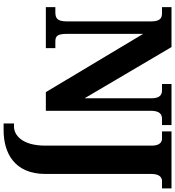

<svg xmlns="http://www.w3.org/2000/svg" viewBox="28 -782 994 1091"><g transform="rotate(90 525.5 -237.0)"><path d="M682 240H721C844 240 969 183 969 2V-601C969 -646 989 -660 1009 -660H1051V-714H727V-660H769C788 -660 808 -646 808 -603V3C808 135 748 181 700 181H682ZM21 0H254V-54H218C188 -54 173 -62 173 -118V-553L504 0H610V-596C610 -646 629 -660 656 -660H691V-714H458V-660H494C519 -660 539 -648 539 -600V-220L248 -714H21V-660H56C80 -660 102 -652 102 -600V-118C102 -62 81 -54 49 -54H21Z"/></g></svg>

Font: Noto Serif Condensed ExtraBold
Style: Regular
Weight: 800
Width: 3
Designer: Monotype Design Team
Foundry: Monotype Imaging Inc.
Version: Version 2.013